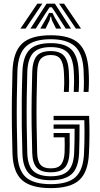

<svg xmlns="http://www.w3.org/2000/svg" viewBox="-20 -998 536 1028"><path d="M251.8 9.2Q146.2 9.2 98.1 -33.5Q50 -76.2 46.8 -176Q44.5 -251 43.6 -323Q42.8 -395 43.6 -467.6Q44.5 -540.2 46.8 -616.5Q50.5 -719 97.6 -764.1Q144.8 -809.2 251.8 -809.2Q356.8 -809.2 402.4 -765.2Q448 -721.2 454.2 -623.8Q456.2 -591.8 456.2 -564.8Q456.2 -537.8 454 -505.8H427.5Q429.5 -531.8 429.4 -561.4Q429.2 -591 427.5 -623Q422.5 -714 380.1 -751Q337.8 -788 251.8 -788Q161.2 -788 118.8 -749Q76.2 -710 73.2 -616.2Q70.8 -539 70 -467.6Q69.2 -396.2 70.1 -325.1Q71 -254 73.2 -176.8Q75.8 -88.8 117.2 -50.4Q158.8 -12 251.8 -12Q343.8 -12 384.9 -50.4Q426 -88.8 429.8 -176.8Q431.2 -207.8 431.9 -236.1Q432.5 -264.5 432.5 -293.4Q432.5 -322.2 431.5 -354.5H267V-377.5H457.2Q459.2 -325.5 459.1 -279.4Q459 -233.2 456.2 -176Q451.8 -77 404.5 -33.9Q357.2 9.2 251.8 9.2ZM251.8 -33Q175.8 -33 139 -65.6Q102.2 -98.2 99.8 -178Q97.5 -247 96.6 -318.8Q95.8 -390.5 96.5 -464.9Q97.2 -539.2 100 -615.5Q103 -695 137.6 -731Q172.2 -767 251.8 -767Q327.2 -767 361.9 -733.4Q396.5 -699.8 401.2 -621.2Q403.2 -588.5 403.2 -562.8Q403.2 -537 401 -505.8H374.8Q376.5 -533.8 376.6 -560Q376.8 -586.2 374.8 -619.5Q370.5 -687.8 342 -716.8Q313.5 -745.8 251.8 -745.8Q186 -745.8 157.4 -714.4Q128.8 -683 126.2 -614.8Q124 -543 123.1 -472.2Q122.2 -401.5 123 -328.9Q123.8 -256.2 126 -178.5Q128.5 -110 158.8 -82.1Q189 -54.2 251.8 -54.2Q316.5 -54.2 345.2 -83.6Q374 -113 377 -179.2Q378.2 -209.2 379 -241.1Q379.8 -273 379.5 -308.8H267V-331.5H406Q406 -295.2 405.4 -253.6Q404.8 -212 403.5 -178.5Q400 -98.2 363.4 -65.6Q326.8 -33 251.8 -33ZM251.8 -75.5Q199.8 -75.5 177 -100Q154.2 -124.5 152.5 -179.2Q150 -263.8 149.2 -333.6Q148.5 -403.5 149.5 -470.6Q150.5 -537.8 152.5 -613Q154.2 -670.2 176.1 -697.4Q198 -724.5 251.8 -724.5Q300.2 -724.5 322.5 -699.6Q344.8 -674.8 348.5 -617.5Q350.2 -587 350.2 -561.4Q350.2 -535.8 348.2 -505.8H321.8Q323.5 -530.2 323.8 -547.6Q324 -565 323.5 -580.9Q323 -596.8 321.8 -616.5Q318.8 -660.5 303.5 -682Q288.2 -703.5 251.8 -703.5Q217.5 -703.5 199.1 -683.8Q180.8 -664 179 -611.5Q176.8 -538.5 175.9 -468.8Q175 -399 176 -327.9Q177 -256.8 179 -179.5Q180.2 -135.8 196.9 -116.1Q213.5 -96.5 251.8 -96.5Q292 -96.5 307.9 -118.1Q323.8 -139.8 325.8 -182Q326.8 -200.2 326.5 -223Q326.2 -245.8 325.8 -262.8H267V-285.8H353Q353.5 -239 353.1 -216.6Q352.8 -194.2 352.2 -181Q349.8 -125.5 326.8 -100.5Q303.8 -75.5 251.8 -75.5ZM89.5 -845 180 -978.5H207L117 -845ZM143 -845 229.5 -978.5H273.8L360.2 -845H331.8L279.8 -926.2L257.8 -959.2H245.5L223.5 -926L171.5 -845ZM195.8 -845 230.2 -904.2 242.5 -928.8H260.8L273.2 -904.2L308.2 -845H280L257.8 -890L253.5 -908.5H249.8L245.8 -890L224.2 -845ZM386.2 -845 296.2 -978.5H323L413.8 -845Z"/></svg>

Font: Big Shoulders Inline Text Thin ExtraBold
Style: Regular
Weight: 800
Version: Version 2.002